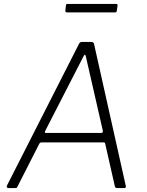

<svg xmlns="http://www.w3.org/2000/svg" viewBox="-20 -955 746 975"><path d="M22 0Q18 0 15.5 -3.5Q13 -7 15 -12L381 -732Q384 -738 387.5 -740Q391 -742 398 -742H442Q450 -742 454 -738.5Q458 -735 458 -730L619 -10Q620 -6 618 -3Q616 0 611 0H576Q564 0 563 -10L514 -226Q513 -232 506 -232H191Q183 -232 179 -224L68 -6Q67 -2 64 -1Q61 0 56 0H22ZM494 -280Q504 -280 502 -292L416 -668Q414 -678 410.5 -677Q407 -676 402 -665L211 -293Q207 -285 207.5 -282.5Q208 -280 212 -280ZM577 -927 573 -900Q572 -895 570.5 -893.5Q569 -892 562 -892H320Q315 -892 313 -895Q311 -898 312 -902L315 -929Q316 -932 317 -933.5Q318 -935 321 -935H571Q574 -935 576 -932.5Q578 -930 577 -927Z"/></svg>

Font: Libre Franklin Thin ExtraLight
Style: Italic
Weight: 250
Italic angle: -8°
Version: Version 3.000